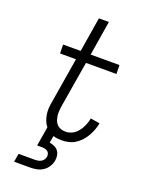

<svg xmlns="http://www.w3.org/2000/svg" viewBox="-174 -817 848 1120"><g transform="rotate(20 250.0 -257.5)"><path d="M60 220 69 168H169Q178 168 188 166.5Q198 165 207.5 160Q217 155 223 146Q229 137 231 127Q232 117 229 108Q226 99 218.5 94Q211 89 202 87Q193 85 183 85H154L174 -35Q162 -49 155 -67.5Q148 -86 145 -105.5Q142 -125 143.5 -145.5Q145 -166 149 -186L195 -465H96L95 -520H204L239 -735H301L266 -520H445L446 -465H257L209 -177Q207 -162 206 -147Q205 -132 207 -117.5Q209 -103 214 -89.5Q219 -76 229 -66Q239 -56 253 -51.5Q267 -47 282 -47Q296 -47 311 -52Q326 -57 338 -66.5Q350 -76 359 -88Q368 -100 375 -113.5Q382 -127 387 -141.5Q392 -156 394 -170L452 -161Q448 -140 440.5 -119.5Q433 -99 422 -79.5Q411 -60 395.5 -43Q380 -26 361 -14Q342 -2 320 3Q298 8 278 8Q264 8 251 6.5Q238 5 226 1H225L217 44Q233 47 247.5 53.5Q262 60 271 71.5Q280 83 283 99Q286 115 283 131Q280 151 268.5 169.5Q257 188 239 200Q221 212 200.5 216Q180 220 160 220Z"/></g></svg>

Font: Iosevka Light
Style: Italic
Weight: 300
Italic angle: -9°
Monospace: yes
Designer: Belleve Invis
Foundry: Belleve Invis
Version: Version 32.5.0; ttfautohint (v1.8.4)